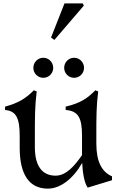

<svg xmlns="http://www.w3.org/2000/svg" viewBox="-20 -1105 705 1140"><path d="M264 15C338 15 414 -43 468 -138C470 -82 481 -16 501 9L645 -35V-58C585 -84 552 -144 552 -253V-301C552 -407 552 -477 563 -562L546 -569C501 -523 460 -493 370 -472V-452C445 -446 467 -406 467 -297V-184C424 -122 374 -62 310 -62C228 -62 187 -123 187 -231V-301C187 -407 187 -477 198 -562L181 -569C136 -523 90 -493 10 -472V-452C75 -446 97 -406 97 -297V-227C97 -71 152 15 264 15ZM420 -643C453 -643 479 -670 479 -702C479 -735 453 -762 420 -762C387 -762 361 -735 361 -702C361 -670 387 -643 420 -643ZM237 -643C270 -643 296 -670 296 -702C296 -735 270 -762 237 -762C204 -762 178 -735 178 -702C178 -670 204 -643 237 -643ZM283 -882 303 -868 478 -1072 471 -1085H363Z"/></svg>

Font: Basteleur Moonlight
Style: Regular
Weight: 300
Designer: Keussel
Foundry: Keussel Studio
Version: Version 1.300;Glyphs 3.2 (3192)